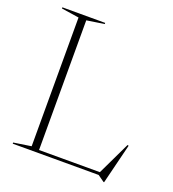

<svg xmlns="http://www.w3.org/2000/svg" viewBox="-135 -818 851 946"><g transform="rotate(20 291.0 -345.0)"><path d="M518 24.5H515L480.5 0H30V-6L122 -20V-695L30 -709V-715H254.5V-709L162.5 -695V-15H481.5L564 -187.5L570 -185.5Z"/></g></svg>

Font: Newsreader Display ExtraLight
Style: Regular
Weight: 275
Designer: Hugues Gentile
Foundry: Production Type
Version: Version 1.002